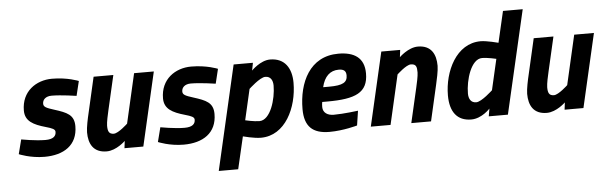

<svg xmlns="http://www.w3.org/2000/svg" viewBox="-54 -896 4102 1299"><g transform="rotate(-5 1997.0 -246.5)"><path d="M494 -480C494 -480 420 -511 314 -511C206 -511 106 -443 106 -313C106 -241 160 -213 245 -189C287 -177 307 -169 307 -151C307 -123 289 -102 234 -102C167 -102 71 -120 71 -120L46 -22C46 -22 122 11 219 11C349 11 444 -48 444 -178C444 -255 396 -274 311 -301C257 -318 240 -326 240 -348C240 -375 261 -397 302 -397C367 -397 470 -381 470 -381L494 -480Z M794 -164C794 -164 731 -104 699 -104C665 -104 658 -125 658 -162C658 -185 670 -240 676 -265L730 -500H596L540 -255C533 -226 519 -162 519 -129C519 -51 550 11 641 11C707 11 768 -49 768 -49L762 0H890L1005 -500H871Z M1439 -480C1439 -480 1365 -511 1259 -511C1151 -511 1051 -443 1051 -313C1051 -241 1105 -213 1190 -189C1232 -177 1252 -169 1252 -151C1252 -123 1234 -102 1179 -102C1112 -102 1016 -120 1016 -120L991 -22C991 -22 1067 11 1164 11C1294 11 1389 -48 1389 -178C1389 -255 1341 -274 1256 -301C1202 -318 1185 -326 1185 -348C1185 -375 1206 -397 1247 -397C1312 -397 1415 -381 1415 -381L1439 -480Z M1753 -398C1789 -398 1804 -370 1804 -334C1804 -243 1763 -103 1688 -103C1650 -103 1592 -117 1592 -117L1640 -326C1640 -326 1716 -398 1753 -398ZM1516 209 1567 -10C1567 -10 1641 10 1688 10C1854 10 1940 -173 1940 -342C1940 -439 1896 -512 1795 -512C1729 -512 1668 -448 1668 -448L1678 -500H1547L1384 209Z M2137 -294C2154 -366 2193 -403 2252 -403C2284 -403 2302 -392 2302 -360C2302 -313 2272 -294 2178 -294H2137ZM2192 -102C2152 -102 2119 -121 2119 -161C2119 -173 2120 -187 2122 -195H2157C2348 -195 2434 -231 2434 -362C2434 -469 2366 -511 2259 -511C2064 -511 1985 -339 1985 -158C1985 -41 2039 11 2154 11C2250 11 2343 -16 2343 -16L2358 -115C2358 -115 2260 -102 2192 -102Z M2646 -336C2646 -336 2709 -396 2741 -396C2778 -396 2782 -375 2782 -338C2782 -315 2770 -260 2764 -235L2710 0H2844L2900 -245C2907 -275 2921 -338 2921 -371C2921 -449 2890 -512 2799 -512C2733 -512 2672 -451 2672 -451L2678 -500H2550L2435 0H2569Z M3273 -174C3273 -174 3197 -102 3160 -102C3124 -102 3109 -130 3109 -166C3109 -257 3150 -397 3225 -397C3263 -397 3321 -383 3321 -383L3273 -174ZM3394 -702 3345 -490C3345 -490 3267 -511 3225 -511C3059 -511 2973 -327 2973 -165C2973 -53 3021 11 3117 11C3189 11 3245 -52 3245 -52L3236 0H3366L3528 -702Z M3783 -164C3783 -164 3720 -104 3688 -104C3654 -104 3647 -125 3647 -162C3647 -185 3659 -240 3665 -265L3719 -500H3585L3529 -255C3522 -226 3508 -162 3508 -129C3508 -51 3539 11 3630 11C3696 11 3757 -49 3757 -49L3751 0H3879L3994 -500H3860Z"/></g></svg>

Font: RazerF5
Style: Bold Italic
Weight: 700
Foundry: Razer Inc.
Version: Version 2